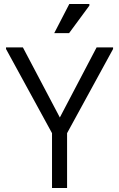

<svg xmlns="http://www.w3.org/2000/svg" viewBox="-20 -936 593 956"><path d="M239 0V-273L10 -692V-700H94L298 -313H258L461 -700H543V-692L314 -273V0ZM250 -771 325 -916H425V-908L324 -771Z"/></svg>

Font: Fustat
Style: Regular
Weight: 400
Designer: Mohamed Gaber, Khaled Hosny, Laura Garcia Mut
Foundry: Kief Type Foundry, Alif Type Foundry, Hard Type Foundry
Version: Version 1.007